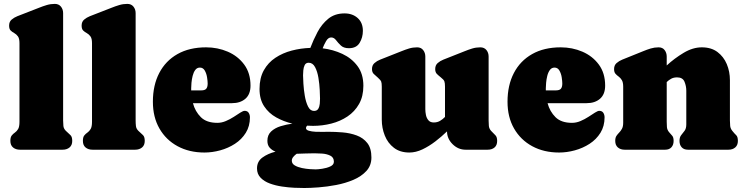

<svg xmlns="http://www.w3.org/2000/svg" viewBox="-20 -754 3758 967"><path d="M255.9 -734.4Q275.9 -734.4 286.9 -720.7Q297.9 -707 297.9 -688V-147Q297.9 -132.8 299.3 -119.4Q300.8 -106 311.5 -95.2Q324.7 -82 334.2 -74Q343.8 -65.9 343.8 -44.4Q343.8 -22.5 330.1 -11.2Q316.4 0 295.4 0H80.6Q59.6 0 45.9 -11.2Q32.2 -22.5 32.2 -44.4Q32.2 -63 39.1 -71.5Q45.9 -80.1 55.2 -86.4Q64.5 -92.8 71.3 -104.2Q78.1 -115.7 78.1 -140.6V-536.6Q78.1 -560.1 70.3 -570.8Q62.5 -581.5 52 -587.2Q41.5 -592.8 33.7 -600.3Q25.9 -607.9 25.9 -625Q25.9 -644.5 38.6 -655.3Q51.3 -666 67.4 -672.4L176.3 -714.8Q195.8 -722.7 215.3 -728.5Q234.9 -734.4 255.9 -734.4Z M621.1 -734.4Q641.1 -734.4 652.1 -720.7Q663.1 -707 663.1 -688V-147Q663.1 -132.8 664.6 -119.4Q666 -106 676.8 -95.2Q689.9 -82 699.5 -74Q709 -65.9 709 -44.4Q709 -22.5 695.3 -11.2Q681.6 0 660.6 0H445.8Q424.8 0 411.1 -11.2Q397.5 -22.5 397.5 -44.4Q397.5 -63 404.3 -71.5Q411.1 -80.1 420.4 -86.4Q429.7 -92.8 436.5 -104.2Q443.4 -115.7 443.4 -140.6V-536.6Q443.4 -560.1 435.5 -570.8Q427.7 -581.5 417.2 -587.2Q406.7 -592.8 398.9 -600.3Q391.1 -607.9 391.1 -625Q391.1 -644.5 403.8 -655.3Q416.5 -666 432.6 -672.4L541.5 -714.8Q561 -722.7 580.6 -728.5Q600.1 -734.4 621.1 -734.4Z M1241.7 -322.8Q1241.7 -279.3 1216.1 -256.8Q1190.4 -234.4 1148.4 -234.4H951.7Q962.9 -192.4 991.7 -163.8Q1020.5 -135.3 1074.7 -135.3Q1096.2 -135.3 1117.4 -144.3Q1138.7 -153.3 1157.5 -165.5Q1176.3 -177.7 1190.4 -186.8Q1204.6 -195.8 1211.9 -195.8Q1226.1 -195.8 1232.4 -185.8Q1238.8 -175.8 1238.8 -163.1Q1238.8 -118.7 1218 -85.2Q1197.3 -51.8 1163.3 -29.8Q1129.4 -7.8 1089.1 3.2Q1048.8 14.2 1009.8 14.2Q933.1 14.2 874.5 -17.6Q815.9 -49.3 783 -106.7Q750 -164.1 750 -241.7Q750 -324.7 782 -386.2Q814 -447.8 874 -481.7Q934.1 -515.6 1018.1 -515.6Q1076.2 -515.6 1127.2 -493.7Q1178.2 -471.7 1210 -428.7Q1241.7 -385.7 1241.7 -322.8ZM942.9 -309.6Q942.9 -304.2 942.9 -298.8H993.7Q1012.2 -298.8 1019 -307.4Q1025.9 -315.9 1025.9 -333.5Q1025.9 -345.2 1022.9 -364.3Q1020 -383.3 1011.5 -398.4Q1002.9 -413.6 986.8 -413.6Q972.2 -413.6 963.4 -401.6Q954.6 -389.6 950.2 -371.8Q945.8 -354 944.3 -336.9Q942.9 -319.8 942.9 -309.6Z M1850.6 39.1Q1850.6 79.6 1825.2 107.2Q1799.8 134.8 1759.5 151.9Q1719.2 168.9 1673.1 177.7Q1627 186.5 1584.2 189.7Q1541.5 192.9 1512.7 192.9Q1493.2 192.9 1463.1 191.7Q1433.1 190.4 1400.4 185.5Q1367.7 180.7 1339.1 170.2Q1310.5 159.7 1292.5 141.1Q1274.4 122.6 1274.4 94.2Q1274.4 59.1 1301.8 39.3Q1329.1 19.5 1367.7 9.8Q1350.1 2.9 1338.4 -10Q1326.7 -22.9 1326.7 -44.9Q1326.7 -74.2 1345.5 -91.8Q1364.3 -109.4 1393.3 -118.4Q1422.4 -127.4 1452.6 -131.3Q1409.2 -141.6 1371.3 -162.6Q1333.5 -183.6 1310.3 -218.8Q1287.1 -253.9 1287.1 -305.7Q1287.1 -361.3 1308.8 -400.1Q1330.6 -439 1367.2 -463.1Q1403.8 -487.3 1449.5 -499.3Q1495.1 -511.2 1543 -512.7Q1558.1 -552.7 1579.3 -592.8Q1600.6 -632.8 1633.5 -659.7Q1666.5 -686.5 1715.3 -686.5Q1755.4 -686.5 1781.5 -663.1Q1807.6 -639.6 1807.6 -598.6Q1807.6 -565.4 1791.3 -538.3Q1774.9 -511.2 1737.3 -511.2Q1710.9 -511.2 1696.8 -524.7Q1682.6 -538.1 1672.4 -551.8Q1662.1 -565.4 1647.9 -565.4Q1632.8 -565.4 1622.1 -546.6Q1611.3 -527.8 1605 -510.7Q1657.2 -504.4 1704.1 -482.7Q1751 -460.9 1780.5 -421.4Q1810.1 -381.8 1810.1 -321.8Q1810.1 -268.6 1788.3 -230.2Q1766.6 -191.9 1730.2 -167.5Q1693.8 -143.1 1648.7 -131.6Q1603.5 -120.1 1556.6 -120.1Q1541.5 -120.1 1526.9 -121.1Q1521 -115.2 1521 -109.4Q1521 -99.6 1535.4 -95.5Q1549.8 -91.3 1569.8 -90.3Q1589.8 -89.4 1607.7 -89.8Q1625.5 -90.3 1632.3 -90.3Q1667.5 -90.3 1705.6 -87.2Q1743.7 -84 1776.6 -71.8Q1809.6 -59.6 1830.1 -33.4Q1850.6 -7.3 1850.6 39.1ZM1534.7 -438Q1520.5 -438 1514.6 -426.3Q1508.8 -414.6 1507.6 -399.4Q1506.3 -384.3 1506.3 -374.5Q1506.3 -361.3 1508.1 -332.3Q1509.8 -303.2 1515.1 -271.5Q1520.5 -239.7 1531.5 -217.5Q1542.5 -195.3 1561.5 -195.3Q1576.7 -195.3 1583 -206.3Q1589.4 -217.3 1590.6 -231.9Q1591.8 -246.6 1591.8 -257.3Q1591.8 -271.5 1590.3 -301Q1588.9 -330.6 1583.7 -362.1Q1578.6 -393.6 1566.9 -415.8Q1555.2 -438 1534.7 -438ZM1449.7 55.2Q1449.7 70.3 1464.6 79.1Q1479.5 87.9 1500.7 92.3Q1522 96.7 1541.5 97.9Q1561 99.1 1570.3 99.1Q1581.1 99.1 1602.8 95.9Q1624.5 92.8 1643.1 84.5Q1661.6 76.2 1661.6 60.5Q1661.6 38.6 1643.3 29.8Q1625 21 1602.1 19.5Q1579.1 18.1 1564 18.1Q1541.5 18.1 1519 19Q1496.6 20 1474.1 20.5Q1463.9 27.8 1456.8 36.6Q1449.7 45.4 1449.7 55.2Z M2041.5 14.2Q1995.1 14.2 1964.1 -9.5Q1933.1 -33.2 1918 -71.3Q1902.8 -109.4 1902.8 -151.4V-317.4Q1902.8 -335.4 1899.9 -343Q1897 -350.6 1883.3 -362.8Q1872.6 -372.6 1863 -381.1Q1853.5 -389.6 1853.5 -406.2Q1853.5 -425.3 1866 -436.3Q1878.4 -447.3 1894.5 -453.6L2002 -496.1Q2021 -503.9 2040.3 -509.8Q2059.6 -515.6 2080.6 -515.6Q2100.6 -515.6 2111.3 -501.7Q2122.1 -487.8 2122.1 -469.2V-204.1Q2122.1 -190.4 2125.2 -174.8Q2128.4 -159.2 2137.7 -148.2Q2147 -137.2 2164.6 -137.2Q2182.6 -137.2 2196.3 -145.3Q2210 -153.3 2221.2 -165V-317.4Q2221.2 -335.9 2218 -344.5Q2214.8 -353 2199.7 -364.7Q2188.5 -373.5 2180.2 -381.8Q2171.9 -390.1 2171.9 -406.2Q2171.9 -425.3 2184.3 -436.3Q2196.8 -447.3 2212.9 -453.6L2320.3 -496.1Q2339.4 -503.9 2358.6 -509.8Q2377.9 -515.6 2398.9 -515.6Q2418.9 -515.6 2429.9 -502Q2440.9 -488.3 2440.9 -469.2V-147Q2440.9 -133.3 2442.1 -119.9Q2443.4 -106.4 2453.1 -95.2Q2465.3 -82 2474.6 -73.2Q2483.9 -64.5 2483.9 -44.4Q2483.9 -22.5 2470.7 -11.2Q2457.5 0 2436 0H2324.7Q2287.6 0 2259.5 -27.8Q2231.4 -55.7 2231.4 -92.3Q2204.6 -66.4 2172.9 -42Q2141.1 -17.6 2107.7 -1.7Q2074.2 14.2 2041.5 14.2Z M3027.8 -322.8Q3027.8 -279.3 3002.2 -256.8Q2976.6 -234.4 2934.6 -234.4H2737.8Q2749 -192.4 2777.8 -163.8Q2806.6 -135.3 2860.8 -135.3Q2882.3 -135.3 2903.6 -144.3Q2924.8 -153.3 2943.6 -165.5Q2962.4 -177.7 2976.6 -186.8Q2990.7 -195.8 2998 -195.8Q3012.2 -195.8 3018.6 -185.8Q3024.9 -175.8 3024.9 -163.1Q3024.9 -118.7 3004.2 -85.2Q2983.4 -51.8 2949.5 -29.8Q2915.5 -7.8 2875.2 3.2Q2835 14.2 2795.9 14.2Q2719.2 14.2 2660.6 -17.6Q2602.1 -49.3 2569.1 -106.7Q2536.1 -164.1 2536.1 -241.7Q2536.1 -324.7 2568.1 -386.2Q2600.1 -447.8 2660.2 -481.7Q2720.2 -515.6 2804.2 -515.6Q2862.3 -515.6 2913.3 -493.7Q2964.4 -471.7 2996.1 -428.7Q3027.8 -385.7 3027.8 -322.8ZM2729 -309.6Q2729 -304.2 2729 -298.8H2779.8Q2798.3 -298.8 2805.2 -307.4Q2812 -315.9 2812 -333.5Q2812 -345.2 2809.1 -364.3Q2806.2 -383.3 2797.6 -398.4Q2789.1 -413.6 2772.9 -413.6Q2758.3 -413.6 2749.5 -401.6Q2740.7 -389.6 2736.3 -371.8Q2731.9 -354 2730.5 -336.9Q2729 -319.8 2729 -309.6Z M3296.9 -515.6Q3316.9 -515.6 3327.4 -501.7Q3337.9 -487.8 3337.9 -469.2V-424.3Q3376.5 -460 3422.9 -487.8Q3469.2 -515.6 3514.6 -515.6Q3562 -515.6 3593.3 -492.2Q3624.5 -468.8 3640.4 -431.2Q3656.2 -393.6 3656.2 -350.1V-147Q3656.2 -133.3 3657.5 -120.1Q3658.7 -106.9 3668 -95.2Q3679.2 -81.1 3687.7 -73.2Q3696.3 -65.4 3696.3 -44.4Q3696.3 -22.9 3683.1 -11.5Q3669.9 0 3648.9 0H3444.8Q3424.3 0 3413.3 -12.2Q3402.3 -24.4 3402.3 -44.4Q3402.3 -63 3410.9 -73.5Q3419.4 -84 3428 -95.5Q3436.5 -106.9 3436.5 -127.9V-297.4Q3436.5 -320.3 3427.5 -342.3Q3418.5 -364.3 3390.1 -364.3Q3373 -364.3 3360.8 -357.7Q3348.6 -351.1 3337.9 -340.8V-141.1Q3337.9 -127.9 3338.9 -114.5Q3339.8 -101.1 3348.6 -89.8Q3358.9 -77.6 3365.7 -70.1Q3372.6 -62.5 3372.6 -44.4Q3372.6 -24.4 3361.6 -12.2Q3350.6 0 3330.1 0H3126Q3105 0 3091.8 -11.5Q3078.6 -22.9 3078.6 -44.4Q3078.6 -60.5 3084.7 -69.6Q3090.8 -78.6 3098.6 -86.4Q3106.4 -94.2 3112.5 -105.5Q3118.7 -116.7 3118.7 -136.2V-317.4Q3118.7 -339.4 3111.8 -350.6Q3105 -361.8 3095.7 -368.4Q3086.4 -375 3079.6 -382.8Q3072.8 -390.6 3072.8 -406.2Q3072.8 -425.3 3085.4 -436.3Q3098.1 -447.3 3113.8 -453.6L3219.2 -496.1Q3237.8 -503.9 3257.1 -509.8Q3276.4 -515.6 3296.9 -515.6Z"/></svg>

Font: Caprasimo
Style: Regular
Weight: 400
Designer: The DocRepair Project, Phaedra Charles, Flavia Zimbardi
Foundry: Google
Version: Version 1.001